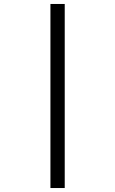

<svg xmlns="http://www.w3.org/2000/svg" viewBox="-20 -812 580 967"><path d="M234 -792H306V135H234Z"/></svg>

Font: umalayalam15
Style: Book
Weight: 400
Designer: Jelle Bosma - Monotype Design Team
Foundry: Monotype Imaging Inc.
Version: Version 2.003